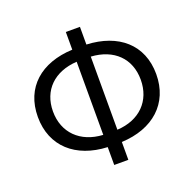

<svg xmlns="http://www.w3.org/2000/svg" viewBox="-135 -897 1073 1061"><g transform="rotate(-20 401.5 -367.0)"><path d="M54 -369C54 -196 175 -89 360 -81V24H443V-81C628 -89 750 -196 750 -369C750 -543 628 -646 443 -654V-758H360V-654C175 -646 54 -543 54 -369ZM143 -369C143 -494 227 -575 360 -583V-153C227 -160 143 -245 143 -369ZM443 -583C576 -575 659 -494 659 -369C659 -245 576 -160 443 -153Z"/></g></svg>

Font: Noto Sans KR Regular
Style: Regular
Weight: 400
Designer: Ryoko NISHIZUKA  (kana & ideographs); Paul D. Hunt (Latin, Greek & Cyrillic); Wenlong ZHANG  (bopomofo); Sandoll Communi
Foundry: Adobe Systems Incorporated
Version: Version 1.004;PS 1.004;hotconv 1.0.82;makeotf.lib2.5.63406